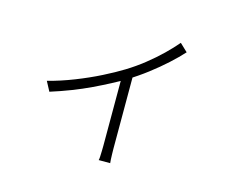

<svg xmlns="http://www.w3.org/2000/svg" viewBox="-94 -739 1188 952"><g transform="rotate(15 500.0 -262.5)"><path d="M131 -242Q197 -259 264.5 -285.5Q332 -312 391.5 -342Q451 -372 493 -398Q539 -426 582.5 -460.5Q626 -495 662 -530Q698 -565 724 -596L764 -558Q736 -527 696.5 -491Q657 -455 610 -419Q563 -383 512 -352Q482 -334 443 -313.5Q404 -293 359 -271.5Q314 -250 262.5 -230Q211 -210 157 -193ZM485 -372 537 -389V-3Q537 10 537.5 25Q538 40 538.5 52.5Q539 65 540 71H481Q483 65 483.5 52.5Q484 40 484.5 25Q485 10 485 -3Z"/></g></svg>

Font: Noto Sans SC Thin Light
Style: Regular
Weight: 300
Version: Version 2.004-H2;hotconv 1.0.118;makeotfexe 2.5.65603